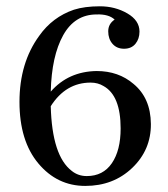

<svg xmlns="http://www.w3.org/2000/svg" viewBox="-20 -594 544 622"><path d="M144.4 -297.2Q201.4 -362.5 293.1 -363.9Q363.9 -363.9 412.5 -322.2Q468.1 -276.4 468.8 -192.4Q469.4 -108.3 408.3 -50Q347.2 8.3 256.2 8.3Q165.3 8.3 104.2 -64.6Q43.1 -137.5 43.1 -263.9Q43.1 -390.3 106.9 -477.8Q150 -538.9 219.4 -562.5Q254.2 -573.6 303.5 -573.6Q352.8 -573.6 392.4 -550.7Q431.9 -527.8 431.9 -491.7Q431.9 -468.1 418.8 -452.1Q405.6 -436.1 381.9 -436.1Q358.3 -436.1 344.4 -452.1Q330.6 -468.1 330.6 -492.4Q330.6 -516.7 351.4 -530.6Q331.9 -548.6 293.1 -547.2Q222.2 -547.2 184.7 -479.9Q147.2 -412.5 144.4 -297.2ZM273.6 -326.4Q193.1 -326.4 144.4 -250Q148.6 -88.9 212.5 -40.3Q233.3 -23.6 261.1 -23.6Q313.9 -23.6 342.4 -65.3Q370.8 -106.9 370.8 -177.8Q370.8 -284.7 315.3 -315.3Q297.2 -326.4 273.6 -326.4Z"/></svg>

Font: Sree Krushnadevaraya
Style: Regular
Weight: 400
Designer: Purushoth Kumar Guthula
Foundry: Andhrapradesh Society for Knowledge Networks
Version: Version 1.0.5; ttfautohint (v1.2.42-39fb)